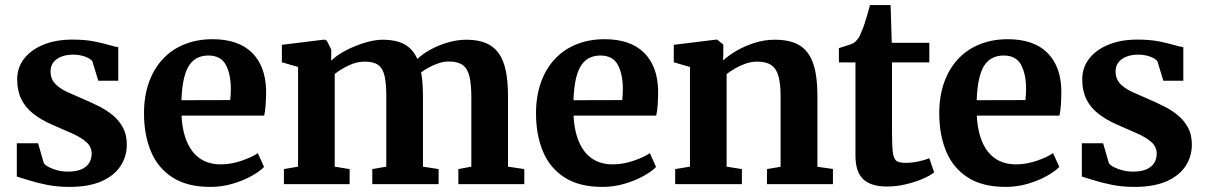

<svg xmlns="http://www.w3.org/2000/svg" viewBox="-20 -723 4738 754"><path d="M252.5 11Q205.5 11 165.2 3Q125 -5 94.2 -14.8Q63.5 -24.5 46 -29.5V-160.5H129.5L152 -82.5Q157 -74.5 171.8 -66.8Q186.5 -59 206.2 -54Q226 -49 246 -49Q279 -49 299.5 -58Q320 -67 330 -83Q340 -99 340 -119Q340 -146 320 -164.2Q300 -182.5 265 -198.2Q230 -214 184.5 -233.5Q141 -252.5 110.2 -276.8Q79.5 -301 63.5 -334Q47.5 -367 47.5 -411.5Q47.5 -457 74.2 -492Q101 -527 149.8 -547.2Q198.5 -567.5 264 -567.5Q312.5 -567.5 347.2 -560.8Q382 -554 405.8 -547Q429.5 -540 444.5 -537.5V-406H366L343 -481.5Q339 -488.5 328 -494.5Q317 -500.5 301.5 -504.5Q286 -508.5 268 -508.5Q240.5 -508.5 220.2 -500.2Q200 -492 189.2 -477.5Q178.5 -463 178.5 -443Q178.5 -413 196.8 -394Q215 -375 244.2 -361.8Q273.5 -348.5 306 -334.5Q338 -321 368.8 -305.5Q399.5 -290 424 -269.5Q448.5 -249 463.2 -221.2Q478 -193.5 478 -155Q478 -108.5 453.2 -70.8Q428.5 -33 378.5 -11Q328.5 11 252.5 11Z M806.5 11Q715.5 11 657.8 -26Q600 -63 572.8 -128.2Q545.5 -193.5 545.5 -278Q545.5 -346 565 -400Q584.5 -454 620 -491.8Q655.5 -529.5 705 -549.2Q754.5 -569 814.5 -569Q916 -569 969.5 -516.2Q1023 -463.5 1025 -368Q1025 -335.5 1023.2 -311.2Q1021.5 -287 1017.5 -269H693Q695 -224.5 705.8 -189Q716.5 -153.5 735.8 -128.5Q755 -103.5 782.8 -90.5Q810.5 -77.5 847 -77.5Q887.5 -77.5 928.8 -91.8Q970 -106 992.5 -121.5L1017 -67.5Q1001 -50.5 968.5 -32.2Q936 -14 893.8 -1.5Q851.5 11 806.5 11ZM692.5 -329.5 884 -330Q885 -340 885.8 -351Q886.5 -362 886.5 -372.5Q886.5 -432 866.8 -468.5Q847 -505 798.5 -505Q776.5 -505 758 -497Q739.5 -489 725.2 -469.8Q711 -450.5 702.8 -416.2Q694.5 -382 692.5 -329.5Z M1095 0V-59L1150.5 -68.5V-460L1087 -478.5V-547L1253.5 -567.5L1263.5 -563.5L1281 -528L1280.5 -484.5Q1302.5 -506.5 1338.8 -525.2Q1375 -544 1413.5 -555.5Q1452 -567 1482 -567Q1536 -567 1569 -548.5Q1602 -530 1619 -491.5Q1640 -511.5 1671 -528.5Q1702 -545.5 1738.8 -556.2Q1775.5 -567 1811.5 -567Q1856.5 -567 1887.8 -554Q1919 -541 1938.2 -514.2Q1957.5 -487.5 1966.2 -445.5Q1975 -403.5 1975 -345V-68.5L2039 -59V0H1780V-59L1831 -68.5V-341Q1831 -391 1823.8 -422Q1816.5 -453 1797.5 -467.2Q1778.5 -481.5 1743 -481.5Q1723 -481.5 1702.8 -474.8Q1682.5 -468 1664.5 -458.2Q1646.5 -448.5 1633.5 -438.5Q1636.5 -425 1638 -410Q1639.5 -395 1640.2 -378.8Q1641 -362.5 1641 -344.5V-68.5L1702.5 -59V0H1442V-59L1497 -68.5V-344Q1497 -393.5 1490.5 -423.5Q1484 -453.5 1466 -467.2Q1448 -481 1413 -481Q1379.5 -481 1347.5 -465.2Q1315.5 -449.5 1294.5 -432.5V-68.5L1353 -59V0Z M2346 11Q2255 11 2197.2 -26Q2139.5 -63 2112.2 -128.2Q2085 -193.5 2085 -278Q2085 -346 2104.5 -400Q2124 -454 2159.5 -491.8Q2195 -529.5 2244.5 -549.2Q2294 -569 2354 -569Q2455.5 -569 2509 -516.2Q2562.5 -463.5 2564.5 -368Q2564.5 -335.5 2562.8 -311.2Q2561 -287 2557 -269H2232.5Q2234.5 -224.5 2245.2 -189Q2256 -153.5 2275.2 -128.5Q2294.5 -103.5 2322.2 -90.5Q2350 -77.5 2386.5 -77.5Q2427 -77.5 2468.2 -91.8Q2509.5 -106 2532 -121.5L2556.5 -67.5Q2540.5 -50.5 2508 -32.2Q2475.5 -14 2433.2 -1.5Q2391 11 2346 11ZM2232 -329.5 2423.5 -330Q2424.5 -340 2425.2 -351Q2426 -362 2426 -372.5Q2426 -432 2406.2 -468.5Q2386.5 -505 2338 -505Q2316 -505 2297.5 -497Q2279 -489 2264.8 -469.8Q2250.5 -450.5 2242.2 -416.2Q2234 -382 2232 -329.5Z M2689.5 -68.5V-460L2626 -478.5V-547L2792.5 -567.5H2796L2820.5 -548V-509.5L2819.5 -485.5Q2840.5 -505 2872.8 -523.8Q2905 -542.5 2943.5 -554.8Q2982 -567 3023 -567Q3083.5 -567 3120 -544.8Q3156.5 -522.5 3173.2 -474.2Q3190 -426 3190 -347V-68L3251 -59.5V0H2992V-59L3045.5 -68V-344Q3045.5 -393.5 3037.2 -423.5Q3029 -453.5 3009 -467.2Q2989 -481 2954 -481Q2930.5 -481 2908.2 -473.2Q2886 -465.5 2866.8 -454.2Q2847.5 -443 2833.5 -432V-68.5L2893.5 -59V0H2631.5V-59Z M3462.5 9.5Q3401 9.5 3370.2 -19Q3339.5 -47.5 3339.5 -112V-478H3274.5V-534Q3286 -538 3298.2 -541.5Q3310.5 -545 3320.8 -548.8Q3331 -552.5 3337.5 -558Q3344 -564 3348.8 -570.2Q3353.5 -576.5 3357.5 -584.8Q3361.5 -593 3365.5 -604Q3371 -616.5 3376.5 -634Q3382 -651.5 3387.5 -670Q3393 -688.5 3396.5 -703H3477.5L3482 -555H3629.5V-478H3483V-197Q3483 -144.5 3487 -120.2Q3491 -96 3502.5 -89.8Q3514 -83.5 3536.5 -83.5Q3561.5 -83.5 3587.8 -89.2Q3614 -95 3629.5 -101.5L3648.5 -46Q3631.5 -32.5 3602 -20Q3572.5 -7.5 3536.2 1Q3500 9.5 3462.5 9.5Z M3929.5 11Q3838.5 11 3780.8 -26Q3723 -63 3695.8 -128.2Q3668.5 -193.5 3668.5 -278Q3668.5 -346 3688 -400Q3707.5 -454 3743 -491.8Q3778.5 -529.5 3828 -549.2Q3877.5 -569 3937.5 -569Q4039 -569 4092.5 -516.2Q4146 -463.5 4148 -368Q4148 -335.5 4146.2 -311.2Q4144.5 -287 4140.5 -269H3816Q3818 -224.5 3828.8 -189Q3839.5 -153.5 3858.8 -128.5Q3878 -103.5 3905.8 -90.5Q3933.5 -77.5 3970 -77.5Q4010.5 -77.5 4051.8 -91.8Q4093 -106 4115.5 -121.5L4140 -67.5Q4124 -50.5 4091.5 -32.2Q4059 -14 4016.8 -1.5Q3974.5 11 3929.5 11ZM3815.5 -329.5 4007 -330Q4008 -340 4008.8 -351Q4009.5 -362 4009.5 -372.5Q4009.5 -432 3989.8 -468.5Q3970 -505 3921.5 -505Q3899.5 -505 3881 -497Q3862.5 -489 3848.2 -469.8Q3834 -450.5 3825.8 -416.2Q3817.5 -382 3815.5 -329.5Z M4435 11Q4388 11 4347.8 3Q4307.5 -5 4276.8 -14.8Q4246 -24.5 4228.5 -29.5V-160.5H4312L4334.5 -82.5Q4339.5 -74.5 4354.2 -66.8Q4369 -59 4388.8 -54Q4408.5 -49 4428.5 -49Q4461.5 -49 4482 -58Q4502.5 -67 4512.5 -83Q4522.5 -99 4522.5 -119Q4522.5 -146 4502.5 -164.2Q4482.5 -182.5 4447.5 -198.2Q4412.5 -214 4367 -233.5Q4323.5 -252.5 4292.8 -276.8Q4262 -301 4246 -334Q4230 -367 4230 -411.5Q4230 -457 4256.8 -492Q4283.5 -527 4332.2 -547.2Q4381 -567.5 4446.5 -567.5Q4495 -567.5 4529.8 -560.8Q4564.5 -554 4588.2 -547Q4612 -540 4627 -537.5V-406H4548.5L4525.5 -481.5Q4521.5 -488.5 4510.5 -494.5Q4499.5 -500.5 4484 -504.5Q4468.5 -508.5 4450.5 -508.5Q4423 -508.5 4402.8 -500.2Q4382.5 -492 4371.8 -477.5Q4361 -463 4361 -443Q4361 -413 4379.2 -394Q4397.5 -375 4426.8 -361.8Q4456 -348.5 4488.5 -334.5Q4520.5 -321 4551.2 -305.5Q4582 -290 4606.5 -269.5Q4631 -249 4645.8 -221.2Q4660.5 -193.5 4660.5 -155Q4660.5 -108.5 4635.8 -70.8Q4611 -33 4561 -11Q4511 11 4435 11Z"/></svg>

Font: Merriweather 20pt
Style: Bold
Weight: 700
Version: Version 2.100